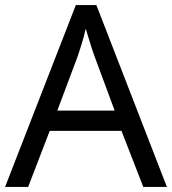

<svg xmlns="http://www.w3.org/2000/svg" viewBox="-20 -737 679 757"><path d="M545 0 459 -221H176L91 0H0L279 -717H360L638 0ZM352 -517Q349 -525 342 -546Q335 -567 328.5 -589.5Q322 -612 318 -624Q311 -593 302 -563.5Q293 -534 287 -517L206 -301H432Z"/></svg>

Font: Noto Sans Bengali UI
Style: Regular
Weight: 400
Designer: Jelle Bosma - Monotype Design Team
Foundry: Monotype Imaging Inc.
Version: Version 2.003; ttfautohint (v1.8.4.7-5d5b)